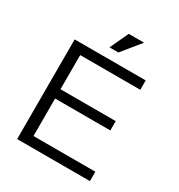

<svg xmlns="http://www.w3.org/2000/svg" viewBox="-203 -1016 1073 1151"><g transform="rotate(30 333.5 -440.5)"><path d="M590.8 -64.9H162.6V-324.2H544.9V-388.7H162.6V-625H578.6V-689.9H86.9V0H590.8ZM291.5 -752.9H353L457 -880.9H351.1Z"/></g></svg>

Font: Saysettha
Style: Regular
Weight: 400
Designer: John M. Durdin
Foundry: Lao Script for Windows
Version: Version 2.201